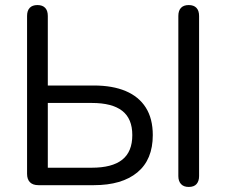

<svg xmlns="http://www.w3.org/2000/svg" viewBox="-20 -732 894 759"><path d="M132 0Q110 0 98.5 -11.5Q87 -23 87 -45V-669Q87 -690 97.5 -701Q108 -712 128 -712Q148 -712 158.5 -701Q169 -690 169 -669V-394H351Q425 -394 477 -372Q529 -350 556.5 -306.5Q584 -263 584 -198Q584 -101 523 -50.5Q462 0 351 0ZM169 -69H343Q423 -69 463 -100.5Q503 -132 503 -198Q503 -263 463 -294Q423 -325 343 -325H169ZM726 7Q706 7 695.5 -4.5Q685 -16 685 -36V-669Q685 -690 695.5 -701Q706 -712 726 -712Q746 -712 756.5 -701Q767 -690 767 -669V-36Q767 -16 757 -4.5Q747 7 726 7Z"/></svg>

Font: Nunito
Style: Regular
Weight: 400
Designer: Vernon Adams
Foundry: Vernon Adams
Version: Version 3.602